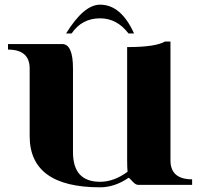

<svg xmlns="http://www.w3.org/2000/svg" viewBox="-20 -800 881 831"><path d="M717.8 -106Q717.8 -23.9 811.5 -23.9V0H577.1Q566.7 0 552.9 -15.3Q539.1 -30.5 536.6 -30.5Q476.3 10.7 413.1 10.7Q108.4 10.7 108.4 -210.9V-503.4Q108.4 -585.4 14.6 -585.4V-609.4H249Q295.9 -609.4 295.9 -503.4V-141.1Q295.9 -13.2 413.1 -13.2Q473.4 -13.2 532 -56.6Q530.3 -77.6 530.3 -106V-596.2Q653.3 -596.2 694.3 -620.4L717.8 -620.1ZM560.1 -655.3Q560.1 -655.3 536.1 -655.3Q486.1 -720.7 413.1 -720.7Q334.5 -720.7 290 -655.3H266.1Q342.8 -779.8 413.1 -779.8Q503.9 -779.8 560.1 -655.3Z"/></svg>

Font: itsadzoke
Style: Regular
Weight: 700
Width: 7
Version: Version 0.45